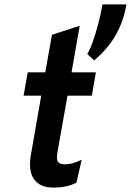

<svg xmlns="http://www.w3.org/2000/svg" viewBox="-20 -839 593 871"><path d="M222.2 12Q160.8 12 134.2 -26.2Q107.5 -64.5 120.2 -137L167 -405H87L105.8 -511H185.4L215.6 -681.2L341.6 -722L304.6 -511H415L396.6 -405H286.2L240.8 -149.4Q235.2 -117.9 242.4 -105.8Q249.6 -93.6 273.8 -93.6Q291.8 -93.6 308.8 -98.2Q325.7 -102.7 350.6 -114.4L326.8 -10.2Q283.6 12 222.2 12ZM407.4 -565 375.8 -594.2Q387.6 -612.8 400.4 -648.4Q413.2 -683.9 425 -728.4Q436.8 -772.9 445 -819H553.4L551.4 -807.9Q539.4 -742.1 506 -681.6Q472.6 -621.1 407.4 -565Z"/></svg>

Font: Overpass
Style: Italic
Weight: 400
Italic angle: -10°
Designer: Delve Withrington, Dave Bailey, Thomas Jockin
Foundry: Delve Fonts LLC
Version: Version 4.000